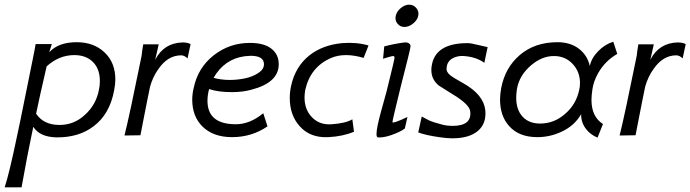

<svg xmlns="http://www.w3.org/2000/svg" viewBox="-48 -577 2945 819"><path d="M439 -192Q420 -90 352 -39Q289 10 192 9Q121 7 94 -36L86 3Q71 72 44 222H-28Q-8 161 25 2L40 -69Q74 -235 90 -316Q102 -375 104 -389H173L162 -354Q201 -397 279 -397Q352 -397 398 -353.5Q444 -310 444 -238Q444 -219 439 -192ZM374 -194Q378 -211 378 -231Q378 -283 348.5 -312.5Q319 -342 269 -342Q204 -342 151 -294Q119 -156 106 -92Q138 -44 206 -44Q268 -44 314 -87Q362 -130 374 -194Z M765 -389 752 -328Q738 -341 725 -341Q668 -341 628 -283Q604 -250 592 -207Q588 -189 579.5 -145.5Q571 -102 566 -77Q561 -52 551 0L483 1Q505 -87 556 -339Q558 -360 563 -388H629L614 -322Q651 -394 731 -396Q751 -396 765 -389Z M1141 -303Q1141 -224 1023 -194Q987 -184 941 -184Q883 -184 844 -197Q837 -172 837 -147Q837 -47 958 -47Q1018 -47 1075 -94L1093 -38Q1026 8 942 8Q861 8 815 -38Q772 -81 772 -152Q772 -176 778 -201Q796 -288 863.5 -341Q931 -394 1018 -394Q1078 -394 1109.5 -369.5Q1141 -345 1141 -303ZM1021 -339Q1013 -339 995 -337Q909 -325 863 -245Q895 -236 932 -236Q964 -236 996 -242.5Q1028 -249 1053 -265Q1078 -281 1078 -303Q1078 -339 1021 -339Z M1524 -383 1503 -330Q1463 -342 1428 -342Q1393 -342 1365 -330Q1276 -292 1254 -193Q1251 -176 1251 -161Q1251 -109 1283.5 -76Q1316 -43 1367 -47Q1426 -51 1455 -68L1462 -15Q1414 5 1353 8Q1275 12 1230 -39Q1188 -86 1188 -159Q1188 -185 1194 -212Q1212 -293 1272 -341Q1328 -385 1411 -393Q1473 -398 1524 -383Z M1736 -509Q1732 -491 1714 -476.5Q1696 -462 1677 -462Q1659 -462 1647.5 -476Q1636 -490 1640 -509Q1644 -528 1661.5 -542.5Q1679 -557 1697 -557Q1716 -557 1728 -542.5Q1740 -528 1736 -509ZM1703 -378Q1702 -365 1661 -206Q1624 -56 1626 -55Q1633 -51 1690 -78L1679 -29Q1661 -15 1622 -1Q1587 11 1564 9Q1558 8 1558 -5Q1558 -31 1577 -100L1601 -187Q1635 -324 1635 -331Q1635 -338 1628 -338Q1625 -338 1606 -332.5Q1587 -327 1586 -326L1591 -379Q1636 -391 1678 -396Q1689 -397 1696.5 -392Q1704 -387 1703 -378Z M1825 8Q1769 0 1736 -12L1751 -80Q1774 -67 1781 -64Q1801 -55 1840 -45Q1860 -40 1882 -40Q1923 -40 1942 -55Q1961 -70 1958 -101Q1955 -132 1881 -176Q1829 -209 1824 -212Q1792 -238 1792 -278Q1792 -288 1793 -293Q1806 -393 1946 -393Q1961 -393 1988 -386Q2018 -379 2032 -376Q2032 -374 2027 -352Q2022 -330 2018 -309Q1984 -334 1931 -338Q1905 -340 1884 -329Q1859 -316 1857 -287Q1855 -269 1874 -255Q1885 -246 1928 -222Q2014 -174 2022 -108Q2028 -51 1991 -19Q1954 13 1881 13Q1858 13 1825 8Z M2568 -399 2585 -347Q2534 -318 2504 -266Q2484 -231 2479 -196Q2475 -169 2475 -151Q2475 -79 2524 -48L2501 10Q2473 -1 2454 -24Q2430 -53 2431 -90Q2402 -40 2347 -15Q2298 8 2244 8Q2166 8 2124 -39Q2085 -82 2085 -153Q2085 -174 2090 -202Q2107 -289 2169 -342Q2233 -397 2330 -397Q2385 -397 2421.5 -369Q2458 -341 2468 -295Q2474 -328 2503 -358Q2532 -388 2568 -399ZM2423 -195Q2426 -208 2426 -223Q2426 -271 2394.5 -304.5Q2363 -338 2315 -338Q2264 -338 2218 -299Q2167 -256 2157 -197Q2154 -177 2154 -160Q2154 -109 2181 -79.5Q2208 -50 2256 -50Q2315 -50 2361 -90Q2410 -131 2423 -195Z M2877 -389 2864 -328Q2850 -341 2837 -341Q2780 -341 2740 -283Q2716 -250 2704 -207Q2700 -189 2691.5 -145.5Q2683 -102 2678 -77Q2673 -52 2663 0L2595 1Q2617 -87 2668 -339Q2670 -360 2675 -388H2741L2726 -322Q2763 -394 2843 -396Q2863 -396 2877 -389Z"/></svg>

Font: GFS Neohellenic Rg
Style: Italic
Weight: 400
Italic angle: -12°
Designer: Takis Katsoulidis and George D. Matthiopoulos
Foundry: Takis Katsoulidis and George D. Matthiopoulos
Version: Version 1.0